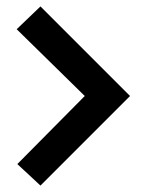

<svg xmlns="http://www.w3.org/2000/svg" viewBox="-20 -658 455 598"><path d="M32 -567 244 -359 34 -147 106 -80 385 -359 106 -638Z"/></svg>

Font: Advent Pro ExtraBold
Style: Regular
Weight: 800
Designer: VivaRado, Andreas Kalpakidis
Foundry: VivaRado, Andreas Kalpakidis
Version: Version 3.000